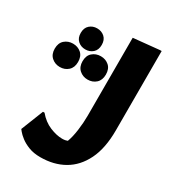

<svg xmlns="http://www.w3.org/2000/svg" viewBox="-351 -892 1163 1283"><g transform="rotate(30 230.5 -250.0)"><path d="M40 -12Q81 37 133 58.5Q185 80 228 80Q242 80 252 78Q262 76 269 73Q284 34 292 -25Q300 -84 300 -140V-740L500 -760H512V-148Q512 -10 467.5 80.5Q423 171 345 215.5Q267 260 164 260Q112 260 73.5 245Q35 230 9.5 210Q-16 190 -28 175Q-40 160 -40 160L28 -12ZM64 -514Q30 -514 6.5 -535Q-17 -556 -17 -595Q-17 -634 6.5 -655Q30 -676 64 -676Q98 -676 121.5 -655Q145 -634 145 -595Q145 -556 121.5 -535Q98 -514 64 -514ZM178 -347Q141 -347 114.5 -370.5Q88 -394 88 -437Q88 -481 114.5 -504Q141 -527 178 -527Q216 -527 242 -504Q268 -481 268 -437Q268 -394 242 -370.5Q216 -347 178 -347ZM-25 -327Q-62 -327 -88.5 -350.5Q-115 -374 -115 -417Q-115 -461 -88.5 -484Q-62 -507 -25 -507Q13 -507 39 -484Q65 -461 65 -417Q65 -374 39 -350.5Q13 -327 -25 -327Z"/></g></svg>

Font: Kufam Black
Style: Regular
Weight: 900
Designer: Wael Morcos, Artur Schmal
Foundry: Original Type
Version: Version 1.301; ttfautohint (v1.8.3)